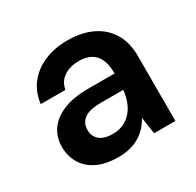

<svg xmlns="http://www.w3.org/2000/svg" viewBox="-120 -649 814 797"><g transform="rotate(-30 286.5 -251.0)"><path d="M235 12Q173 12 132 -8.5Q91 -29 71 -64Q51 -99 51 -141Q51 -188 75.5 -223Q100 -258 148 -277.5Q196 -297 266 -297H393Q393 -337 382 -363Q371 -389 348 -402.5Q325 -416 289 -416Q248 -416 218.5 -397Q189 -378 182 -340H64Q70 -394 100.5 -433Q131 -472 180.5 -493Q230 -514 289 -514Q360 -514 410 -489.5Q460 -465 486.5 -420Q513 -375 513 -311V0H411L399 -81Q389 -61 373.5 -44Q358 -27 338 -14.5Q318 -2 292.5 5Q267 12 235 12ZM262 -83Q291 -83 313.5 -93.5Q336 -104 352.5 -123Q369 -142 378 -166.5Q387 -191 390 -218V-220H279Q243 -220 220.5 -211Q198 -202 188 -186Q178 -170 178 -150Q178 -129 188 -113.5Q198 -98 217 -90.5Q236 -83 262 -83Z"/></g></svg>

Font: DM Sans 16pt SemiBold
Style: Regular
Weight: 600
Version: Version 4.004;gftools[0.9.30]